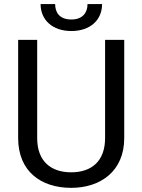

<svg xmlns="http://www.w3.org/2000/svg" viewBox="-20 -905 691 935"><path d="M491.7 -710.9V-232.4C491.7 -119.6 425.3 -65.9 326.7 -65.9C228 -65.9 161.1 -119.6 161.1 -232.4V-710.9H68.4V-232.4C68.4 -70.8 179.2 9.8 326.7 9.8C468.8 9.8 585 -70.8 585 -232.4V-710.9ZM406.2 -885.3C406.2 -844.7 383.8 -810.1 327.6 -810.1C269.5 -810.1 248.5 -844.7 248.5 -885.3H177.7C177.7 -807.6 235.8 -753.9 327.6 -753.9C418.9 -753.9 477.1 -807.1 477.1 -885.3Z"/></svg>

Font: Bert Sans
Style: Regular
Weight: 400
Designer: Christian Robertson (Google), Cristiano Sobral
Foundry: Google, Cristiano Sobral
Version: Version 3.101